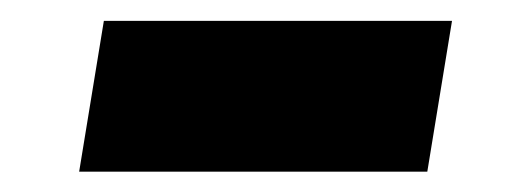

<svg xmlns="http://www.w3.org/2000/svg" viewBox="-20 -384 514 188"><path d="M422.6 -363.6 398.4 -215.9H57.5L81.7 -363.6Z"/></svg>

Font: Inter P Black
Style: Italic
Weight: 900
Italic angle: -9.40001°
Designer: Rasmus Andersson
Foundry: rsms
Version: Version 3.018;git-588b23468